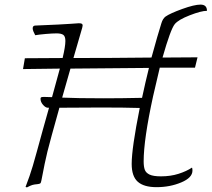

<svg xmlns="http://www.w3.org/2000/svg" viewBox="-20 -807 919 834"><path d="M686 -557 838 -558 827 -513H674L645 -389Q604 -201 604 -106Q604 -83 609 -69.5Q614 -56 630 -48.5Q646 -41 679 -41Q721 -41 755.5 -52Q790 -63 814 -79Q816 -75 816 -66Q816 -35 767 -14.5Q718 6 660 6Q605 6 578.5 -17.5Q552 -41 552 -95Q552 -163 587 -338Q519 -340 418 -340L238 -339Q197 -193 186 -148.5Q175 -104 160 -24Q158 -13 155 -10.5Q152 -8 142 -7Q129 -6 120.5 -3.5Q112 -1 97 7L91 5Q110 -44 122.5 -86.5Q135 -129 166 -243L193 -339H188Q178 -339 167 -351.5Q156 -364 156 -378Q156 -383 159 -384.5Q162 -386 172 -386L206 -385L240 -509L80 -507L88 -554L252 -555Q264 -605 264 -629Q264 -649 255 -655.5Q246 -662 226 -662Q208 -662 179 -659.5Q150 -657 133 -654Q129 -662 125.5 -669.5Q122 -677 122 -684Q122 -696 134 -696Q256 -701 286 -703.5Q316 -706 322 -706Q331 -706 335 -704Q339 -702 339 -696Q339 -694 337 -686L299 -555Q382 -555 468.5 -555.5Q555 -556 638 -557Q666 -659 681 -706Q687 -726 699 -735Q719 -749 771.5 -768Q824 -787 851 -787Q879 -787 879 -760Q854 -760 804 -740.5Q754 -721 739 -702Q721 -680 686 -557ZM627 -512 286 -509 250 -383Q313 -380 431 -380Q505 -380 597 -382Q612 -452 627 -512Z"/></svg>

Font: Charmonman
Style: Regular
Weight: 400
Designer: Ekaluck Peanpanawate
Foundry: Cadson Demak Co.,Ltd.
Version: Version 1.000; ttfautohint (v1.6)